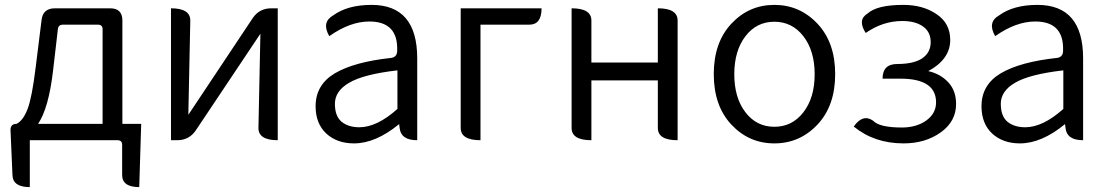

<svg xmlns="http://www.w3.org/2000/svg" viewBox="-20 -574 4537 786"><path d="M197 -283Q179 -131 136 -67H400V-454Q400 -473 381 -473H238Q219 -473 217 -455ZM102 0V192Q32 192 31 142L23 -42Q23 -67 48 -67Q75 -81 93 -128Q111 -175 126 -298L150 -491Q155 -540 205 -540H431Q481 -540 481 -490V-67H558L550 192Q480 192 480 142V19Q480 0 461 0Z M680 0V-540Q759 -540 759 -490L751 -104L1014 -499Q1041 -540 1091 -540H1117V0Q1038 0 1038 -50L1046 -436L782 -41Q755 0 705 0Z M1429 13Q1360 13 1316 -27Q1272 -68 1272 -139Q1272 -227 1351 -274Q1431 -321 1582 -337Q1607 -341 1606 -369Q1609 -486 1492 -486Q1413 -486 1328 -426Q1295 -483 1344 -511Q1403 -554 1501 -554Q1688 -554 1688 -335V0Q1621 0 1616 -50L1614 -66Q1518 13 1429 13ZM1451 -53Q1523 -53 1607 -128V-286Q1468 -270 1409 -235Q1351 -201 1351 -149Q1351 -98 1379 -75Q1407 -53 1451 -53Z M1947 0Q1866 0 1866 -50V-540H2197Q2197 -473 2147 -473H1947V0Z M2401 0Q2320 0 2320 -50V-540Q2401 -540 2401 -490V-318H2673V-540Q2754 -540 2754 -490V0Q2673 0 2673 -50V-245H2401V0Z M3326.5 -64Q3254 13 3150 13Q3046 13 2974 -64Q2902 -141 2902 -270.5Q2902 -400 2974 -477Q3046 -554 3150 -554Q3254 -554 3326.5 -477Q3399 -400 3399 -270.5Q3399 -141 3326.5 -64ZM3031.5 -114.5Q3077 -55 3150 -55Q3223 -55 3269 -114.5Q3315 -174 3315 -270Q3315 -366 3269 -425.5Q3223 -485 3150 -485Q3077 -485 3031.5 -425.5Q2986 -366 2986 -270Q2986 -174 3031.5 -114.5Z M3679 13Q3559 13 3475 -56Q3512 -109 3554 -80Q3580 -52 3672 -52Q3731 -52 3771 -80Q3812 -109 3812 -155Q3812 -252 3666 -252H3593Q3593 -312 3653 -312Q3720 -312 3755 -335Q3790 -359 3790 -401Q3790 -444 3758 -466Q3727 -488 3674 -488Q3594 -488 3524 -439Q3489 -493 3532 -519Q3571 -554 3678 -554Q3759 -554 3814 -516Q3870 -479 3870 -410Q3870 -370 3846 -337Q3822 -305 3780 -283Q3831 -271 3862 -237Q3894 -203 3894 -148Q3894 -77 3831 -32Q3768 13 3679 13Z M4155 13Q4086 13 4042 -27Q3998 -68 3998 -139Q3998 -227 4077 -274Q4157 -321 4308 -337Q4333 -341 4332 -369Q4335 -486 4218 -486Q4139 -486 4054 -426Q4021 -483 4070 -511Q4129 -554 4227 -554Q4414 -554 4414 -335V0Q4347 0 4342 -50L4340 -66Q4244 13 4155 13ZM4177 -53Q4249 -53 4333 -128V-286Q4194 -270 4135 -235Q4077 -201 4077 -149Q4077 -98 4105 -75Q4133 -53 4177 -53Z"/></svg>

Font: Swei Half Moon CJK TC
Style: DemiLight
Weight: 350
Version: Version 2.125